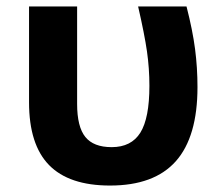

<svg xmlns="http://www.w3.org/2000/svg" viewBox="-20 -566 685 595"><path d="M70 -249V-546H219V-244Q219 -173 244.5 -141.5Q270 -110 326 -110Q387 -110 415 -155Q443 -200 443 -300Q443 -354 435.5 -406.5Q428 -459 408 -546H558Q577 -472 584.5 -414Q592 -356 592 -296Q592 -142 525 -66.5Q458 9 321 9Q194 9 132 -54.5Q70 -118 70 -249Z"/></svg>

Font: OpenSansMMV
Style: Bold
Weight: 700
Foundry: Ascender Corporation
Version: Version 4.001